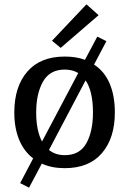

<svg xmlns="http://www.w3.org/2000/svg" viewBox="-20 -765 596 886"><path d="M73 80 133 -34Q90 -67 68 -121Q46 -175 46 -246Q46 -365 106 -434.5Q166 -504 279 -504Q332 -504 372 -489L429 -596L471 -575L414 -467Q462 -436 486 -379.5Q510 -323 510 -246Q510 -128 450.5 -58.5Q391 11 279 11Q218 11 173 -10L114 101ZM409 -246Q409 -344 375 -394L206 -73Q236 -49 279 -49Q348 -49 378.5 -104Q409 -159 409 -246ZM174 -112 341 -428Q314 -444 279 -444Q210 -444 178.5 -388.5Q147 -333 147 -246Q147 -162 174 -112ZM220 -577 379 -745 435 -695 260 -544Z"/></svg>

Font: Andada Pro Medium
Style: Regular
Weight: 500
Designer: Carolina Giovagnoli
Foundry: Huerta Tipografica
Version: Version 3.005; ttfautohint (v1.8.4)